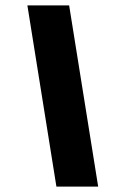

<svg xmlns="http://www.w3.org/2000/svg" viewBox="-20 -688 430 708"><path d="M188 0 81 -668H235L342 0Z"/></svg>

Font: Celebes Black
Style: Italic
Weight: 900
Italic angle: -10°
Designer: Anugrah Pasau
Foundry: Lafontype
Version: Version 1.000; ttfautohint (v1.8.4)